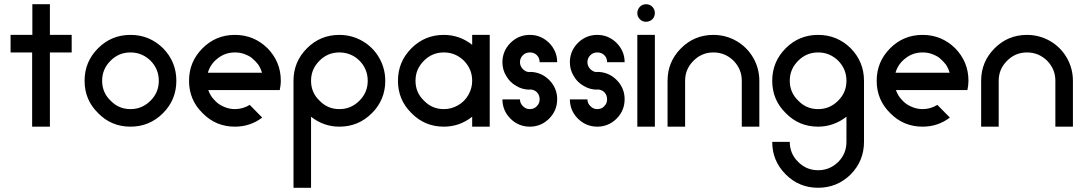

<svg xmlns="http://www.w3.org/2000/svg" viewBox="-20 -599 5125 908"><path d="M132 0H216V-351H319V-434H216V-579H133V-434H30V-351H132Z M597 0C657 0 708 -21 751 -64C793 -106 814 -157 814 -217C814 -277 793 -328 751 -371C708 -413 657 -434 597 -434C537 -434 486 -413 444 -371C401 -328 380 -277 380 -217C380 -157 401 -106 444 -64C486 -21 537 0 597 0ZM597 -83C560 -83 529 -96 503 -123C476 -149 463 -180 463 -217C463 -254 476 -285 503 -312C529 -338 560 -351 597 -351C634 -351 665 -338 692 -312C718 -285 731 -254 731 -217C731 -180 718 -149 692 -123C665 -96 634 -83 597 -83Z M1091 0C1139 0 1182 -14 1220 -43L1161 -103C1140 -90 1116 -83 1091 -83C1072 -83 1054 -87 1037 -95C1020 -102 1005 -113 993 -127C980 -140 971 -156 965 -173H1303C1306 -188 1308 -202 1308 -217C1308 -277 1287 -328 1245 -371C1202 -413 1151 -434 1091 -434C1031 -434 980 -413 938 -371C895 -328 874 -277 874 -217C874 -157 895 -106 938 -64C980 -21 1031 0 1091 0ZM963 -255C971 -283 987 -306 1011 -324C1034 -342 1061 -351 1091 -351C1106 -351 1120 -349 1134 -344C1148 -339 1161 -333 1172 -324C1183 -315 1192 -305 1201 -294C1209 -282 1215 -269 1219 -255Z M1368 289H1451V-47C1490 -16 1535 0 1585 0C1645 0 1696 -21 1739 -64C1781 -106 1802 -157 1802 -217C1802 -256 1792 -293 1773 -326C1754 -359 1727 -386 1694 -405C1661 -424 1624 -434 1585 -434C1525 -434 1474 -413 1432 -371C1389 -328 1368 -277 1368 -217ZM1585 -83C1548 -83 1517 -96 1491 -123C1464 -149 1451 -180 1451 -217C1451 -254 1464 -285 1491 -312C1517 -338 1548 -351 1585 -351C1603 -351 1620 -348 1637 -341C1654 -334 1668 -324 1680 -312C1692 -300 1702 -286 1709 -269C1716 -252 1719 -235 1719 -217C1719 -180 1706 -149 1680 -123C1653 -96 1622 -83 1585 -83Z M2079 0C2129 0 2174 -16 2213 -47V0H2296V-434H2213V-387C2174 -418 2129 -434 2079 -434C2019 -434 1968 -413 1926 -371C1883 -328 1862 -277 1862 -217C1862 -157 1883 -106 1926 -64C1968 -21 2019 0 2079 0ZM2079 -83C2042 -83 2011 -96 1985 -123C1958 -149 1945 -180 1945 -217C1945 -254 1958 -285 1985 -312C2011 -338 2042 -351 2079 -351C2116 -351 2147 -338 2174 -312C2200 -285 2213 -254 2213 -217C2213 -193 2207 -171 2195 -150C2183 -129 2167 -113 2146 -101C2125 -89 2103 -83 2079 -83Z M2486 0C2521 0 2552 -13 2577 -38C2602 -63 2615 -94 2615 -130C2615 -165 2602 -196 2577 -221C2552 -246 2521 -259 2485 -259V-258C2472 -258 2462 -263 2453 -272C2444 -281 2439 -292 2439 -305C2439 -318 2444 -329 2453 -338C2462 -347 2473 -351 2486 -351C2499 -351 2510 -347 2519 -338C2528 -329 2532 -318 2532 -305H2615C2615 -322 2612 -339 2605 -355C2598 -371 2588 -385 2577 -396C2566 -407 2552 -417 2536 -424C2520 -431 2503 -434 2485 -434C2450 -434 2419 -421 2394 -396C2369 -371 2356 -340 2356 -305C2356 -281 2362 -259 2374 -240C2385 -220 2401 -204 2421 -193C2440 -181 2462 -175 2485 -175V-176C2498 -176 2510 -172 2519 -163C2528 -154 2532 -142 2532 -129C2532 -121 2530 -113 2526 -106C2521 -99 2516 -93 2509 -89C2502 -85 2494 -83 2485 -83C2472 -83 2462 -88 2453 -97C2444 -106 2439 -116 2439 -129H2356C2356 -94 2369 -63 2394 -38C2419 -13 2450 0 2486 0Z M2805 0C2840 0 2871 -13 2896 -38C2921 -63 2934 -94 2934 -130C2934 -165 2921 -196 2896 -221C2871 -246 2840 -259 2804 -259V-258C2791 -258 2781 -263 2772 -272C2763 -281 2758 -292 2758 -305C2758 -318 2763 -329 2772 -338C2781 -347 2792 -351 2805 -351C2818 -351 2829 -347 2838 -338C2847 -329 2851 -318 2851 -305H2934C2934 -322 2931 -339 2924 -355C2917 -371 2907 -385 2896 -396C2885 -407 2871 -417 2855 -424C2839 -431 2822 -434 2804 -434C2769 -434 2738 -421 2713 -396C2688 -371 2675 -340 2675 -305C2675 -281 2681 -259 2693 -240C2704 -220 2720 -204 2740 -193C2759 -181 2781 -175 2804 -175V-176C2817 -176 2829 -172 2838 -163C2847 -154 2851 -142 2851 -129C2851 -121 2849 -113 2845 -106C2840 -99 2835 -93 2828 -89C2821 -85 2813 -83 2804 -83C2791 -83 2781 -88 2772 -97C2763 -106 2758 -116 2758 -129H2675C2675 -94 2688 -63 2713 -38C2738 -13 2769 0 2805 0Z M2994 0H3077V-434H2994ZM3035 -496C3043 -496 3050 -498 3057 -502C3063 -505 3068 -510 3072 -517C3075 -523 3077 -530 3077 -537C3077 -548 3073 -558 3065 -567C3057 -575 3047 -579 3036 -579C3024 -579 3014 -575 3006 -567C2998 -558 2994 -548 2994 -537C2994 -526 2998 -516 3006 -508C3014 -500 3024 -496 3035 -496Z M3137 0H3220V-217C3220 -254 3233 -285 3260 -312C3286 -338 3317 -351 3354 -351C3391 -351 3422 -338 3449 -312C3475 -285 3488 -254 3488 -217V0H3571V-217C3571 -256 3561 -293 3542 -326C3523 -359 3496 -386 3463 -405C3430 -424 3393 -434 3354 -434C3294 -434 3243 -413 3201 -371C3158 -328 3137 -277 3137 -217Z M3849 289C3909 289 3960 268 4003 226C4045 183 4066 132 4066 72V-217C4066 -277 4045 -328 4003 -371C3960 -413 3909 -434 3849 -434C3789 -434 3738 -413 3696 -371C3653 -328 3632 -277 3632 -217C3632 -157 3653 -106 3696 -64C3738 -21 3789 0 3849 0C3898 0 3943 -16 3983 -47V72C3983 109 3970 141 3944 167C3917 193 3886 206 3849 206C3812 206 3781 193 3755 167C3728 141 3715 109 3715 72H3632C3632 132 3653 183 3696 226C3738 268 3789 289 3849 289ZM3849 -83C3812 -83 3781 -96 3755 -123C3728 -149 3715 -180 3715 -217C3715 -254 3728 -285 3755 -312C3781 -338 3812 -351 3849 -351C3886 -351 3917 -338 3944 -312C3970 -285 3983 -254 3983 -217C3983 -180 3970 -149 3944 -123C3917 -96 3886 -83 3849 -83Z M4343 0C4391 0 4434 -14 4472 -43L4413 -103C4392 -90 4368 -83 4343 -83C4324 -83 4306 -87 4289 -95C4272 -102 4257 -113 4245 -127C4232 -140 4223 -156 4217 -173H4555C4558 -188 4560 -202 4560 -217C4560 -277 4539 -328 4497 -371C4454 -413 4403 -434 4343 -434C4283 -434 4232 -413 4190 -371C4147 -328 4126 -277 4126 -217C4126 -157 4147 -106 4190 -64C4232 -21 4283 0 4343 0ZM4215 -255C4223 -283 4239 -306 4263 -324C4286 -342 4313 -351 4343 -351C4358 -351 4372 -349 4386 -344C4400 -339 4413 -333 4424 -324C4435 -315 4444 -305 4453 -294C4461 -282 4467 -269 4471 -255Z M4620 0H4703V-217C4703 -254 4716 -285 4743 -312C4769 -338 4800 -351 4837 -351C4874 -351 4905 -338 4932 -312C4958 -285 4971 -254 4971 -217V0H5054V-217C5054 -256 5044 -293 5025 -326C5006 -359 4979 -386 4946 -405C4913 -424 4876 -434 4837 -434C4777 -434 4726 -413 4684 -371C4641 -328 4620 -277 4620 -217Z"/></svg>

Font: Kunika
Style: Regular
Weight: 400
Designer: Leo Kuroshita
Foundry: kurogedelic
Version: Version 1.000;PS 001.000;hotconv 1.0.88;makeotf.lib2.5.64775